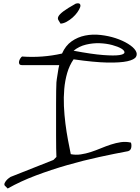

<svg xmlns="http://www.w3.org/2000/svg" viewBox="-20 -1006 828 1135"><path d="M7.8 90.8Q3.9 84 7.8 75.7Q11.7 67.4 18.1 60.1Q24.4 52.7 31.7 47.4Q39.1 42 42 40L295.9 -60.5L313.5 -78.1Q312.5 -94.7 312 -129.4Q311.5 -164.1 311.5 -207V-389.6Q311.5 -433.6 312 -467.8Q312.5 -502 313.5 -518.6Q313.5 -524.4 315.9 -539.1Q318.4 -553.7 320.8 -570.3Q323.2 -586.9 325.7 -601.1Q328.1 -615.2 330.1 -621.1H110.4Q97.7 -621.1 94.2 -627.9Q90.8 -634.8 92.8 -643.6Q94.7 -652.3 100.1 -660.6Q105.5 -668.9 110.4 -671.9Q229.5 -663.1 346.7 -689.5Q367.2 -736.3 403.3 -761.7Q439.5 -787.1 483.4 -795.9Q527.3 -804.7 574.7 -799.3Q622.1 -793.9 663.6 -780.3Q705.1 -766.6 736.8 -747.1Q768.6 -727.5 781.2 -707.5Q793.9 -687.5 784.2 -670.4Q774.4 -653.3 732.9 -644Q691.4 -634.8 614.3 -636.2Q537.1 -637.7 415 -655.3Q390.6 -620.1 377.4 -575.2Q364.3 -530.3 359.9 -480.5Q355.5 -430.7 357.9 -378.4Q360.4 -326.2 366.7 -275.9Q373 -225.6 381.8 -179.2Q390.6 -132.8 398.4 -94.7Q427.7 -88.9 457.5 -93.3Q487.3 -97.7 517.1 -107.4Q546.9 -117.2 576.2 -129.4Q605.5 -141.6 635.3 -151.4Q665 -161.1 694.3 -165.5Q723.6 -169.9 753.9 -163.1Q758.8 -150.4 755.9 -133.8Q752.9 -117.2 737.3 -112.3Q658.2 -97.7 565.9 -77.6Q473.6 -57.6 378.4 -30.3Q283.2 -2.9 192.4 31.2Q101.6 65.4 25.4 108.4ZM415 -706.1Q524.4 -685.5 589.4 -680.7Q654.3 -675.8 684.6 -680.2Q714.8 -684.6 715.8 -695.8Q716.8 -707 697.3 -718.8Q677.7 -730.5 643.6 -739.7Q609.4 -749 569.3 -750.5Q529.3 -752 488.3 -742.2Q447.3 -732.4 415 -706.1ZM337.9 -866.2Q331.1 -877.9 325.2 -887.2Q319.3 -896.5 325.2 -908.7Q331.1 -920.9 354 -938.5Q377 -956.1 427.7 -984.4Q446.3 -989.3 452.1 -982.4Q458 -975.6 453.6 -962.9Q449.2 -950.2 437.5 -933.6Q425.8 -917 409.2 -902.3Q392.6 -887.7 374 -877.4Q355.5 -867.2 337.9 -866.2Z"/></svg>

Font: Over the Rainbow
Style: Regular
Weight: 400
Designer: Kimberly Geswein
Foundry: Kimberly Geswein
Version: Version 1.002 2010